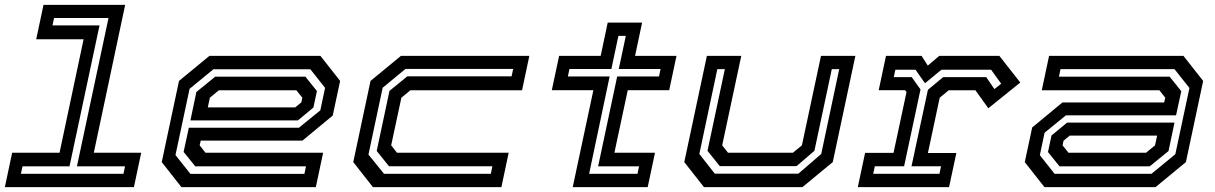

<svg xmlns="http://www.w3.org/2000/svg" viewBox="-47 -770 4998 790"><path d="M-27 0 3 -141.5H198L297 -608.5H102L132 -750H468L339 -141.5H534L504 0ZM39 -55H461L467.5 -85.5H269.5L399.5 -696H175.5L169 -665.5H362.5L239 -85.5H45.5Z M1271.5 -540 1352.5 -437 1322 -294.5 1197.5 -191.5H779L774.5 -172L798.5 -141.5H1282.5L1252.5 0H699.5L618.5 -103L689.5 -437L814.5 -540ZM1230 -485H831L733 -404.5L675 -132L736.5 -54.5H1205.5L1212 -85.5H756.5L708.5 -145L730 -244.5H1183L1271 -316L1290.5 -408.5ZM1209.5 -454.5 1257 -395.5 1242.5 -327.5 1178.5 -274.5H736.5L761 -391.5L838.5 -454.5ZM1172.5 -398.5H853.5L816.5 -368L808 -328H1167.5L1193 -349L1197 -368Z M1487.5 0 1406.5 -103 1477.5 -437 1602.5 -540H2131L2101 -398.5H1641.5L1604.5 -368L1562.5 -172L1586.5 -141.5H2046L2016 0ZM1533 -55H1972.5L1979 -86H1553.5L1503 -149L1555.5 -396L1629 -456H2058L2064.5 -486.5H1621.5L1527.5 -409L1469 -134Z M2309.5 0 2394.5 -399H2223.5L2253.5 -540H2424.5L2453.5 -677H2595L2566 -540H2736.5L2706.5 -399H2536L2481 -141.5H2648L2618 0ZM2377 -55H2576L2582.5 -85.5H2414L2492.5 -455.5H2664.5L2671 -486H2499L2528 -622.5H2497.5L2468.5 -486H2296L2289.5 -455.5H2461.5Z M2849.5 0 2768.5 -103 2861.5 -540H3003L2924.5 -172L2948.5 -141.5H3215.5L3252.5 -172L3331 -540H3472.5L3379.5 -103L3254.5 0ZM2894 -55.5H3238L3332 -136.5L3406 -485.5H3375.5L3304 -149.5L3230.5 -86.5H2914.5L2864 -149.5L2935.5 -485.5H2904.5L2830.5 -136.5Z M3482.5 0 3512.5 -141H3629.5L3683 -391.5L3677 -399H3568.5L3598.5 -540H3745L3770.5 -500L3817.5 -540H4065L4151 -430.5L4019.5 -324.5L3966.5 -398.5H3856.5L3819.5 -368L3771 -140.5H3888L3858 0ZM3546 -55H3818.5L3825 -86H3703.5L3771 -400.5L3833.5 -452.5H4011L4044.5 -403.5L4072.5 -425.5L4031 -483H3826.5L3759 -427.5L3720 -483H3637L3630.5 -452.5H3704.5L3740.5 -402L3673 -86H3552.5Z M4250.5 0 4169.5 -103 4200 -245.5 4324.5 -348.5H4743L4747.5 -368L4723.5 -398.5H4239.5L4269.5 -540H4822.5L4903.5 -437L4832.5 -103L4707.5 0ZM4292 -55H4691L4789 -135.5L4847 -408L4785.5 -485.5H4316.5L4310 -454.5H4765.5L4813.5 -395L4792 -295.5H4339L4251 -224L4231.5 -131.5ZM4312.5 -85.5 4265 -144.5 4279.5 -212.5 4343.5 -265.5H4785.5L4761 -148.5L4683.5 -85.5ZM4349.5 -141.5H4668.5L4705.5 -172L4714 -212H4354.5L4329 -191L4325 -172Z"/></svg>

Font: Tourney Expanded SemiBold
Style: Italic
Weight: 600
Width: 7
Italic angle: -12°
Designer: Tyler Finck
Foundry: Etcetera Type Co
Version: Version 1.010; ttfautohint (v1.8.3)